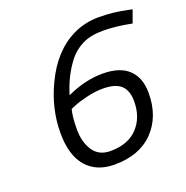

<svg xmlns="http://www.w3.org/2000/svg" viewBox="-123 -784 879 908"><g transform="rotate(-20 316.5 -330.5)"><path d="M610 -588Q530 -604 466.5 -604Q403 -604 362 -583.5Q321 -563 293 -528Q240 -460 214 -371Q306 -414 394 -414Q482 -414 525.5 -372Q569 -330 569 -254Q569 -135 498.5 -62.5Q428 10 303 10Q212 10 162 -48Q112 -106 112 -217Q112 -340 168 -456Q231 -589 339 -642Q399 -671 470 -671Q539 -671 610 -656L633 -651ZM371 -347Q334 -347 291.5 -337Q249 -327 225 -317L201 -307Q191 -271 191 -207Q191 -143 219.5 -100Q248 -57 306 -57Q395 -57 443 -108Q491 -159 491 -240Q491 -295 462.5 -321Q434 -347 371 -347Z"/></g></svg>

Font: TitilliumWebItalic
Style: Italic
Weight: 400
Italic angle: -13°
Version: Version 1.001;PS 57.000;hotconv 1.0.70;makeotf.lib2.5.55311